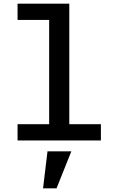

<svg xmlns="http://www.w3.org/2000/svg" viewBox="-20 -760 640 1039"><path d="M213 259H286L366 59H237ZM75 0H526V-88H355V-740H75V-652H246V-88H75Z"/></svg>

Font: IBM Plex Mono Medm
Style: Regular
Weight: 500
Monospace: yes
Designer: Mike Abbink, Paul van der Laan, Pieter van Rosmalen
Foundry: Bold Monday
Version: Version 2.004